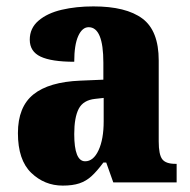

<svg xmlns="http://www.w3.org/2000/svg" viewBox="-20 -570 594 600"><path d="M176 10Q119 10 77.5 -30Q36 -70 36 -154Q36 -236 84.5 -275Q133 -314 231 -318L303 -321V-374Q303 -485 257 -485Q237 -485 224.5 -457.5Q212 -430 212 -377Q141 -377 107 -393Q73 -409 73 -446Q73 -482 100.5 -505.5Q128 -529 173 -539.5Q218 -550 272 -550Q374 -550 425 -512Q476 -474 476 -381V-128Q476 -87 487 -72.5Q498 -58 528 -58H532V0H334L312 -62H303Q283 -35 266 -19.5Q249 -4 228 3Q207 10 176 10ZM246 -66Q272 -66 288 -100.5Q304 -135 304 -191V-264L277 -261Q240 -257 226 -230Q212 -203 212 -151Q212 -66 246 -66Z"/></svg>

Font: Noto Serif Tamil Condensed Black
Style: Italic
Weight: 900
Width: 3
Italic angle: -12°
Designer: Indian Type Foundry, Tom Grace, and the Monotype Design Team
Foundry: Monotype Imaging Inc.
Version: Version 2.003; ttfautohint (v1.8.4.7-5d5b)